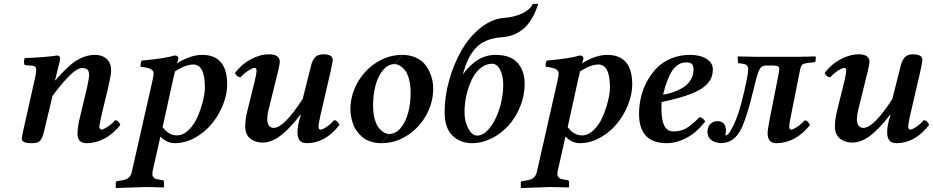

<svg xmlns="http://www.w3.org/2000/svg" viewBox="-20 -718 4743 976"><path d="M90.8 -13.2Q90.8 -20 96.2 -45.9L159.2 -326.2Q164.1 -353 164.1 -362.8Q164.1 -382.3 146 -383.8L106 -387.2Q101.6 -393.6 101.8 -405.3Q102.1 -417 106.9 -422.9Q143.6 -423.8 195.1 -427.7Q246.6 -431.6 270 -436Q285.2 -436 285.2 -418.9Q285.2 -412.1 281.7 -397.9Q278.3 -383.8 272.2 -360.8Q266.1 -337.9 262.2 -318.8L259.8 -310.1H262.2Q324.7 -383.3 370.1 -411.1Q415.5 -439 463.9 -439Q499.5 -439 522.2 -418.7Q544.9 -398.4 544.9 -358.9Q544.9 -340.3 532.2 -283.2L494.1 -124Q484.9 -78.6 484.9 -74.2Q484.9 -67.9 488.3 -63.5Q491.7 -59.1 496.1 -59.1Q504.9 -59.1 526.1 -72.8Q547.4 -86.4 564.9 -106.9Q574.2 -106.9 581.5 -99.1Q588.9 -91.3 591.8 -83Q557.1 -38.6 512.7 -14.4Q468.3 9.8 420.9 9.8Q374 9.8 374 -37.1Q374 -69.3 384.8 -115.2L422.9 -274.9Q433.1 -323.2 433.1 -335.9Q433.1 -356 424.8 -364Q416.5 -372.1 397.9 -372.1Q383.8 -372.1 365.2 -360.1Q346.7 -348.1 325.4 -325.4Q304.2 -302.7 286.6 -281.5Q269 -260.3 247.1 -231L203.1 -46.9Q195.8 -16.1 184.1 -3.2Q172.4 9.8 145 9.8Q115.7 9.8 103.3 4.4Q90.8 -1 90.8 -13.2Z M869.6 -355Q868.7 -350.1 865.7 -338.6Q862.8 -327.1 861.3 -320.8L806.6 -71.8Q837.4 -29.8 879.4 -29.8Q911.1 -29.8 939.5 -57.6Q967.8 -85.4 984.9 -125.5Q1002 -165.5 1011.7 -205.3Q1021.5 -245.1 1021.5 -272.9Q1021.5 -390.1 962.4 -390.1Q923.8 -390.1 869.6 -355ZM795.4 -23.9 755.4 153.8Q754.4 158.7 754.4 166Q754.4 177.2 761 183.8Q767.6 190.4 773.2 191.9Q778.8 193.4 788.6 194.8L807.6 198.2Q813.5 199.7 813.5 206.1V232.9L811.5 234.9Q753.4 232.9 715.3 232.9Q695.3 232.9 685.5 233.9L570.3 237.8L568.4 235.8V210Q568.4 204.1 578.6 202.1L597.7 199.2Q621.6 195.8 633.8 185.3Q646 174.8 650.4 153.8L753.4 -300.8Q760.7 -329.1 760.7 -345.2Q760.7 -373.5 695.3 -377.9Q693.4 -385.7 695.1 -395.3Q696.8 -404.8 700.7 -410.2Q814.9 -419.9 867.7 -436Q886.7 -436 886.7 -419.9Q885.7 -415 883.1 -407.2Q880.4 -399.4 879.4 -396Q949.2 -439 1007.3 -439Q1134.8 -439 1134.8 -289.1Q1134.8 -238.3 1113.3 -184.8Q1091.8 -131.3 1056.4 -88.4Q1021 -45.4 970.9 -17.8Q920.9 9.8 868.7 9.8Q827.6 9.8 795.4 -23.9Z M1509.3 -132.8 1506.3 -133.8Q1449.7 -60.5 1404.3 -26.9Q1358.9 6.8 1315.4 6.8Q1277.3 6.8 1252 -13.7Q1226.6 -34.2 1226.6 -75.2Q1226.6 -108.4 1236.3 -149.9L1275.4 -308.1Q1284.2 -346.7 1284.2 -357.9Q1284.2 -373 1274.4 -373Q1264.6 -373 1242.9 -359.4Q1221.2 -345.7 1203.1 -325.2Q1193.4 -325.2 1185.1 -332.3Q1176.8 -339.4 1174.3 -347.2Q1208 -391.6 1255.1 -416.7Q1302.2 -441.9 1348.1 -441.9Q1402.3 -441.9 1402.3 -402.8Q1402.3 -395.5 1393.6 -356L1344.2 -155.8Q1338.4 -129.9 1338.4 -112.8Q1338.4 -91.8 1346.9 -79.8Q1355.5 -67.9 1371.6 -67.9Q1423.3 -67.9 1518.6 -214.8L1560.5 -381.8Q1567.4 -410.6 1581.3 -426.3Q1595.2 -441.9 1623.5 -441.9Q1671.4 -441.9 1671.4 -413.1Q1671.4 -408.7 1669.4 -398.9Q1667.5 -389.2 1664.8 -376.2Q1662.1 -363.3 1661.1 -356.9L1607.4 -125Q1599.1 -84.5 1599.1 -76.2Q1599.1 -59.1 1609.4 -59.1Q1618.7 -59.1 1639.4 -72.5Q1660.2 -85.9 1678.2 -106.9Q1688 -106.9 1695.3 -99.1Q1702.6 -91.3 1705.6 -83Q1633.3 9.8 1540.5 9.8Q1513.7 9.8 1502.9 -4.9Q1492.2 -19.5 1492.2 -45.9Q1492.2 -84.5 1509.3 -132.8Z M1986.3 -392.1 2025.4 -439Q2061.5 -439 2090.1 -426.8Q2118.7 -414.6 2135.5 -396Q2152.3 -377.4 2163.3 -353.3Q2174.3 -329.1 2178.2 -308.1Q2182.1 -287.1 2182.1 -267.1Q2182.1 -196.8 2147 -133.1Q2111.8 -69.3 2050.8 -29.8Q1989.7 9.8 1919.4 9.8L1958.5 -37.1Q1991.7 -37.1 2017.1 -67.9Q2042.5 -98.6 2054.9 -145.5Q2067.4 -192.4 2067.4 -246.1Q2067.4 -286.6 2058.8 -317.1Q2050.3 -347.7 2037.1 -362.8Q2023.9 -377.9 2011 -385Q1998 -392.1 1986.3 -392.1ZM1957.5 -37.1 1918.5 9.8Q1888.2 9.8 1863 1.2Q1837.9 -7.3 1821.3 -21.7Q1804.7 -36.1 1792.5 -53.5Q1780.3 -70.8 1773.7 -90.8Q1767.1 -110.8 1764.2 -128.4Q1761.2 -146 1761.2 -162.1Q1761.2 -232.4 1796.6 -296.4Q1832 -360.4 1893.1 -399.7Q1954.1 -439 2024.4 -439L1985.4 -392.1Q1952.1 -392.1 1926.8 -361.3Q1901.4 -330.6 1888.9 -283.7Q1876.5 -236.8 1876.5 -183.1Q1876.5 -142.6 1885 -112.1Q1893.6 -81.5 1906.7 -66.4Q1919.9 -51.3 1932.9 -44.2Q1945.8 -37.1 1957.5 -37.1Z M2405.3 -28.8Q2439 -28.8 2470.2 -68.6Q2501.5 -108.4 2519.8 -168.2Q2538.1 -228 2538.1 -286.1Q2538.1 -331.5 2522.5 -362.8Q2506.8 -394 2481 -394Q2449.2 -394 2421.9 -371.1Q2394.5 -348.1 2377.4 -312Q2360.4 -275.9 2350.8 -232.9Q2341.3 -189.9 2341.3 -147.9Q2341.3 -99.6 2360.8 -64.2Q2380.4 -28.8 2405.3 -28.8ZM2647 -292Q2647 -233.4 2624.8 -177.7Q2602.5 -122.1 2565.9 -81.1Q2529.3 -40 2480.2 -15.1Q2431.2 9.8 2379.9 9.8Q2318.8 9.8 2279.5 -29.1Q2240.2 -67.9 2240.2 -148.9Q2240.2 -228.5 2263.7 -311.5Q2287.1 -394.5 2326.7 -462.9Q2366.2 -531.2 2423.1 -576.7Q2480 -622.1 2542 -627Q2595.2 -630.9 2635.3 -650.1Q2675.3 -669.4 2688 -698.2H2716.3Q2688.5 -613.3 2642.6 -573.2Q2596.7 -533.2 2531.2 -528.8Q2486.8 -525.4 2453.6 -511.7Q2420.4 -498 2397.5 -472.7Q2374.5 -447.3 2359.6 -415.8Q2344.7 -384.3 2333 -339.8Q2404.8 -439 2498 -439Q2575.7 -439 2611.3 -398.2Q2647 -357.4 2647 -292Z M2928.7 -355Q2927.7 -350.1 2924.8 -338.6Q2921.9 -327.1 2920.4 -320.8L2865.7 -71.8Q2896.5 -29.8 2938.5 -29.8Q2970.2 -29.8 2998.5 -57.6Q3026.9 -85.4 3043.9 -125.5Q3061 -165.5 3070.8 -205.3Q3080.6 -245.1 3080.6 -272.9Q3080.6 -390.1 3021.5 -390.1Q2982.9 -390.1 2928.7 -355ZM2854.5 -23.9 2814.5 153.8Q2813.5 158.7 2813.5 166Q2813.5 177.2 2820.1 183.8Q2826.7 190.4 2832.3 191.9Q2837.9 193.4 2847.7 194.8L2866.7 198.2Q2872.6 199.7 2872.6 206.1V232.9L2870.6 234.9Q2812.5 232.9 2774.4 232.9Q2754.4 232.9 2744.6 233.9L2629.4 237.8L2627.4 235.8V210Q2627.4 204.1 2637.7 202.1L2656.7 199.2Q2680.7 195.8 2692.9 185.3Q2705.1 174.8 2709.5 153.8L2812.5 -300.8Q2819.8 -329.1 2819.8 -345.2Q2819.8 -373.5 2754.4 -377.9Q2752.4 -385.7 2754.2 -395.3Q2755.9 -404.8 2759.8 -410.2Q2874 -419.9 2926.8 -436Q2945.8 -436 2945.8 -419.9Q2944.8 -415 2942.1 -407.2Q2939.5 -399.4 2938.5 -396Q3008.3 -439 3066.4 -439Q3193.8 -439 3193.8 -289.1Q3193.8 -238.3 3172.4 -184.8Q3150.9 -131.3 3115.5 -88.4Q3080.1 -45.4 3030 -17.8Q2980 9.8 2927.7 9.8Q2886.7 9.8 2854.5 -23.9Z M3505.4 -363.8Q3505.4 -384.8 3496.6 -392.8Q3487.8 -400.9 3469.2 -400.9Q3455.6 -400.9 3444.3 -397.5Q3433.1 -394 3419.7 -383.5Q3406.2 -373 3395 -355.5Q3383.8 -337.9 3372.1 -307.9Q3360.4 -277.8 3350.6 -236.8Q3376 -240.7 3400.6 -249Q3425.3 -257.3 3450 -271.7Q3474.6 -286.1 3490 -310.1Q3505.4 -334 3505.4 -363.8ZM3343.3 -199.2Q3342.3 -191.4 3342.3 -165Q3342.3 -49.8 3402.3 -49.8Q3438.5 -49.8 3465.8 -64.5Q3493.2 -79.1 3535.6 -122.1Q3544.4 -122.1 3552.5 -115.5Q3560.5 -108.9 3564.5 -100.1Q3522 -44.9 3470.7 -17.6Q3419.4 9.8 3368.7 9.8Q3228.5 9.8 3228.5 -139.2Q3228.5 -179.7 3237.5 -220.5Q3246.6 -261.2 3267.1 -300.8Q3287.6 -340.3 3316.9 -370.8Q3346.2 -401.4 3390.4 -420.2Q3434.6 -439 3487.3 -439Q3540 -439 3571.8 -418.5Q3603.5 -397.9 3603.5 -367.2Q3603.5 -344.7 3597.4 -326.9Q3591.3 -309.1 3574.2 -290.8Q3557.1 -272.5 3528.6 -257.3Q3500 -242.2 3453.6 -227.3Q3407.2 -212.4 3343.3 -199.2Z M3893.1 -115.2 3937 -336.9Q3941.4 -364.3 3941.4 -365.2Q3941.4 -376.5 3934.6 -380.6Q3927.7 -384.8 3910.2 -384.8H3872.1Q3849.6 -384.8 3838.9 -361.3Q3828.1 -337.9 3810.1 -261.2Q3775.4 -116.2 3747.1 -62Q3713.9 4.4 3655.3 8.8Q3653.3 8.8 3649.7 9Q3646 9.3 3642.8 9.3Q3639.6 9.3 3637.2 8.8Q3609.9 6.3 3593 -8.5Q3576.2 -23.4 3576.2 -49.8Q3577.6 -75.2 3591.8 -88.6Q3606 -102.1 3627 -102.1Q3633.3 -102.1 3636.2 -101.1Q3663.1 -96.7 3668 -70.8Q3670.4 -64.5 3670.4 -55.2Q3670.4 -50.3 3669.2 -43.2Q3668 -36.1 3667.5 -33.7Q3667 -31.2 3668 -29.8Q3683.6 -29.8 3701.2 -66.9Q3734.9 -127 3763.2 -253.9Q3783.2 -340.8 3783.2 -366.2Q3783.2 -373.5 3780.8 -378.7Q3778.3 -383.8 3776.1 -386.5Q3773.9 -389.2 3766.1 -391.4Q3758.3 -393.6 3755.1 -394Q3752 -394.5 3739.7 -396Q3734.9 -396.5 3732.4 -397Q3730 -403.3 3730 -431.2Q3804.2 -429.2 3826.2 -429.2H4032.2L4126 -431.2Q4127.4 -424.8 4126.5 -414.1Q4125.5 -403.3 4122.1 -401.9L4093.3 -398.9Q4065.9 -396 4058.1 -389.4Q4050.3 -382.8 4045.4 -355L3999 -121.1Q3998 -114.3 3996.1 -105.2Q3994.1 -96.2 3993.2 -90.3Q3992.2 -84.5 3992.2 -81.1V-69.8Q3993.7 -59.1 4002 -59.1Q4010.7 -59.1 4031.2 -72.3Q4051.8 -85.4 4070.3 -106Q4079.6 -106 4086.7 -98.9Q4093.8 -91.8 4097.2 -82Q4022.9 9.8 3926.3 9.8Q3892.1 9.8 3884.3 -21Q3880.9 -32.2 3882.3 -46.9Q3882.8 -58.1 3887.5 -83.7Q3892.1 -109.4 3893.1 -115.2Z M4506.8 -132.8 4503.9 -133.8Q4447.3 -60.5 4401.9 -26.9Q4356.4 6.8 4313 6.8Q4274.9 6.8 4249.5 -13.7Q4224.1 -34.2 4224.1 -75.2Q4224.1 -108.4 4233.9 -149.9L4272.9 -308.1Q4281.7 -346.7 4281.7 -357.9Q4281.7 -373 4272 -373Q4262.2 -373 4240.5 -359.4Q4218.8 -345.7 4200.7 -325.2Q4190.9 -325.2 4182.6 -332.3Q4174.3 -339.4 4171.9 -347.2Q4205.6 -391.6 4252.7 -416.7Q4299.8 -441.9 4345.7 -441.9Q4399.9 -441.9 4399.9 -402.8Q4399.9 -395.5 4391.1 -356L4341.8 -155.8Q4335.9 -129.9 4335.9 -112.8Q4335.9 -91.8 4344.5 -79.8Q4353 -67.9 4369.1 -67.9Q4420.9 -67.9 4516.1 -214.8L4558.1 -381.8Q4564.9 -410.6 4578.9 -426.3Q4592.8 -441.9 4621.1 -441.9Q4668.9 -441.9 4668.9 -413.1Q4668.9 -408.7 4667 -398.9Q4665 -389.2 4662.4 -376.2Q4659.7 -363.3 4658.7 -356.9L4605 -125Q4596.7 -84.5 4596.7 -76.2Q4596.7 -59.1 4606.9 -59.1Q4616.2 -59.1 4637 -72.5Q4657.7 -85.9 4675.8 -106.9Q4685.5 -106.9 4692.9 -99.1Q4700.2 -91.3 4703.1 -83Q4630.9 9.8 4538.1 9.8Q4511.2 9.8 4500.5 -4.9Q4489.7 -19.5 4489.7 -45.9Q4489.7 -84.5 4506.8 -132.8Z"/></svg>

Font: Common Serif SemiBold
Style: Italic
Weight: 600
Italic angle: -12°
Designer: Philipp H. Poll, Khaled Hosny
Foundry: Stefan Peev, Context Ltd.
Version: Version 1.026